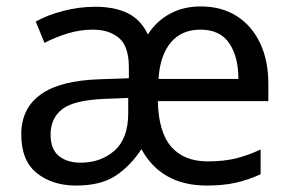

<svg xmlns="http://www.w3.org/2000/svg" viewBox="-20 -566 904 596"><path d="M603 -546Q668 -546 715 -516Q762 -486 787.5 -432Q813 -378 813 -306V-252H470Q472 -156 511.5 -110.5Q551 -65 625 -65Q675 -65 713 -74.5Q751 -84 789 -102V-25Q749 -7 710.5 1.5Q672 10 622 10Q481 10 419 -103Q385 -51 339 -20.5Q293 10 216 10Q143 10 94.5 -28.5Q46 -67 46 -149Q46 -229 106 -272.5Q166 -316 290 -320L380 -323V-357Q380 -422 349.5 -448Q319 -474 268 -474Q228 -474 189.5 -462Q151 -450 118 -433L91 -499Q126 -519 176 -532Q226 -545 275 -545Q337 -545 377.5 -524.5Q418 -504 439 -459Q465 -500 507 -523Q549 -546 603 -546ZM602 -474Q544 -474 510.5 -434.5Q477 -395 472 -321H720Q720 -390 691.5 -432Q663 -474 602 -474ZM303 -259Q209 -255 173 -227Q137 -199 137 -148Q137 -103 162.5 -82Q188 -61 230 -61Q293 -61 335.5 -98.5Q378 -136 378 -214V-262Z"/></svg>

Font: Noto Sans Manichaean
Style: Regular
Weight: 400
Designer: Monotype Design Team
Foundry: Monotype Imaging Inc.
Version: Version 2.005; ttfautohint (v1.8.4.7-5d5b)